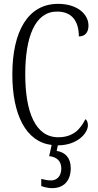

<svg xmlns="http://www.w3.org/2000/svg" viewBox="-20 -744 506 996"><path d="M250 232C312 232 347 193 347 128C347 74 317 45 274 39L280 10C381 10 436 -53 436 -94C436 -109 431 -121 423 -126C397 -74 360 -32 282 -32C164 -32 111 -162 111 -358C111 -552 161 -684 276 -684C358 -684 389 -628 389 -555C420 -555 439 -575 439 -611C439 -671 381 -724 281 -724C125 -724 44 -581 44 -358C44 -150 114 -8 248 8L235 66C274 70 298 91 298 130C298 169 276 192 244 192C230 192 212 189 194 184V221C212 228 233 232 250 232Z"/></svg>

Font: Noto Serif Devanagari ExtraCondensed Light
Style: Regular
Weight: 300
Width: 2
Designer: Universal Thirst, Indian Type Foundry and the Monotype Design Team
Foundry: Monotype Imaging Inc.
Version: Version 2.004